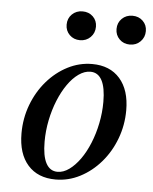

<svg xmlns="http://www.w3.org/2000/svg" viewBox="-48 -659 566 711"><g transform="rotate(5 235.0 -303.5)"><path d="M184.7 11.3Q118.5 11.3 81.5 -30.6Q44.4 -72.6 44.4 -148.4Q44.4 -204 63.3 -254.4Q82.3 -304.8 115.7 -343.5Q149.2 -382.3 192.3 -404.4Q235.5 -426.6 283.1 -426.6Q349.2 -426.6 386.3 -384.3Q423.4 -341.9 423.4 -266.9Q423.4 -211.3 404.4 -160.9Q385.5 -110.5 352 -71.8Q318.5 -33.1 275.4 -10.9Q232.3 11.3 184.7 11.3ZM189.5 -17.7Q211.3 -17.7 232.7 -33.1Q254 -48.4 273 -75Q291.9 -101.6 306 -136.3Q320.2 -171 328.2 -210.5Q336.3 -250 336.3 -290.3Q336.3 -343.5 321.8 -370.6Q307.3 -397.6 279 -397.6Q257.3 -397.6 235.5 -382.3Q213.7 -366.9 195.2 -340.3Q176.6 -313.7 162.5 -279Q148.4 -244.4 140.3 -204.8Q132.3 -165.3 132.3 -125Q132.3 -71.8 146.8 -44.8Q161.3 -17.7 189.5 -17.7ZM415.3 -510.5Q391.9 -510.5 376.6 -525.8Q361.3 -541.1 361.3 -563.7Q361.3 -587.1 377 -602.4Q392.7 -617.7 416.1 -617.7Q439.5 -617.7 454.8 -602.8Q470.2 -587.9 470.2 -565.3Q470.2 -541.9 454.4 -526.2Q438.7 -510.5 415.3 -510.5ZM229.8 -510.5Q206.5 -510.5 191.1 -525.8Q175.8 -541.1 175.8 -563.7Q175.8 -587.1 191.5 -602.4Q207.3 -617.7 230.6 -617.7Q254 -617.7 269.4 -602.8Q284.7 -587.9 284.7 -565.3Q284.7 -541.9 269 -526.2Q253.2 -510.5 229.8 -510.5Z"/></g></svg>

Font: Playfair 5pt SemiExpanded Light Medium
Style: Italic
Weight: 500
Italic angle: -15.6°
Version: Version 2.001;gftools[0.9.30]